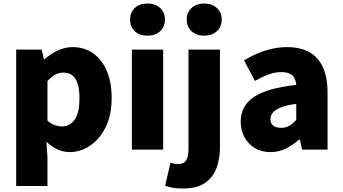

<svg xmlns="http://www.w3.org/2000/svg" viewBox="-20 -851 1948 1092"><path d="M72 207V-569H217L230 -514H233Q267 -544 308 -563.5Q349 -583 393 -583Q461 -583 511 -547Q561 -511 588 -446.5Q615 -382 615 -294Q615 -196 580.5 -127Q546 -58 491.5 -22Q437 14 376 14Q340 14 306.5 -1.5Q273 -17 244 -45L250 44V207ZM334 -132Q361 -132 383.5 -148Q406 -164 419 -199Q432 -234 432 -291Q432 -341 422 -373.5Q412 -406 392 -422Q372 -438 340 -438Q315 -438 294 -426.5Q273 -415 250 -390V-165Q271 -146 292.5 -139Q314 -132 334 -132Z M730 0V-569H908V0ZM819 -648Q774 -648 747 -673Q720 -698 720 -740Q720 -781 747 -806Q774 -831 819 -831Q863 -831 890.5 -806Q918 -781 918 -740Q918 -698 890.5 -673Q863 -648 819 -648Z M1021 221Q984 221 960.5 216.5Q937 212 919 205L950 74Q961 78 972 80Q983 82 994 82Q1026 82 1039 60.5Q1052 39 1052 -7V-569H1231V-13Q1231 50 1212 103Q1193 156 1147 188.5Q1101 221 1021 221ZM1141 -648Q1098 -648 1070 -673Q1042 -698 1042 -740Q1042 -781 1070 -806Q1098 -831 1141 -831Q1185 -831 1213 -806Q1241 -781 1241 -740Q1241 -698 1213 -673Q1185 -648 1141 -648Z M1518 14Q1466 14 1428 -9.5Q1390 -33 1369.5 -72.5Q1349 -112 1349 -159Q1349 -249 1424 -299.5Q1499 -350 1665 -368Q1663 -391 1654 -407.5Q1645 -424 1626.5 -432.5Q1608 -441 1579 -441Q1545 -441 1509 -428Q1473 -415 1430 -391L1368 -508Q1406 -531 1445.5 -547.5Q1485 -564 1527 -573.5Q1569 -583 1613 -583Q1687 -583 1738 -555Q1789 -527 1816 -469.5Q1843 -412 1843 -323V0H1698L1686 -57H1681Q1646 -26 1605.5 -6Q1565 14 1518 14ZM1579 -124Q1606 -124 1626 -136Q1646 -148 1665 -169V-260Q1610 -253 1577.5 -240Q1545 -227 1531.5 -210Q1518 -193 1518 -173Q1518 -148 1534.5 -136Q1551 -124 1579 -124Z"/></svg>

Font: Noto Sans SC Thin Black
Style: Regular
Weight: 900
Version: Version 2.004-H2;hotconv 1.0.118;makeotfexe 2.5.65603